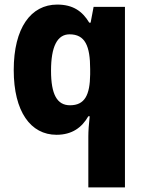

<svg xmlns="http://www.w3.org/2000/svg" viewBox="-20 -579 631 839"><path d="M366 18V240H526V-549H389L376 -480H370C340 -530 299 -559 230 -559C115 -559 40 -457 40 -273C40 -91 114 10 227 10C295 10 338 -22 366 -71H372C368 -36 366 -6 366 18ZM286 -119C229 -119 203 -167 203 -270C203 -375 230 -429 284 -429C352 -429 374 -378 374 -277V-254C373 -163 350 -119 286 -119Z"/></svg>

Font: Noto Sans Arabic UI SmCn XBd
Style: Regular
Weight: 800
Width: 4
Designer: Monotype Design Team, Nadine Chahine and Nizar Qandah
Foundry: Monotype Imaging Inc.
Version: Version 2.010